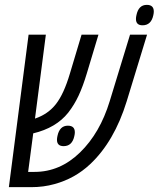

<svg xmlns="http://www.w3.org/2000/svg" viewBox="-20 -773 655 793"><path d="M586.4 -752.9Q615.2 -752.9 615.2 -725.6Q615.2 -718.8 613.3 -710.4Q604.5 -668.5 568.8 -668.5Q541.5 -668.5 541.5 -694.8Q541.5 -701.7 543.5 -710.4Q552.2 -752.9 586.4 -752.9ZM109.4 0H16.6L98.1 -629.9H169.4L124.5 -283.2Q178.2 -301.3 210.9 -343Q243.7 -384.8 268.6 -468.8L316.9 -629.9H386.7L338.4 -469.2Q322.3 -416 304.7 -378.2Q287.1 -340.3 261.7 -307.6Q211.4 -244.6 117.2 -222.2L96.2 -63H122.6Q228 -63 310.5 -143.3Q393.1 -223.6 433.1 -355L517.1 -629.9H587.4L503.4 -355Q452.1 -188.5 352.1 -94.7Q289.1 -35.6 205.1 -12.7Q159.7 0 109.4 0ZM260.3 -253.9Q289.1 -253.9 289.1 -226.6Q289.1 -219.7 287.1 -211.4Q278.3 -169.4 242.7 -169.4Q215.3 -169.4 215.3 -195.8Q215.3 -202.6 217.3 -211.4Q226.1 -253.9 260.3 -253.9Z"/></svg>

Font: Open Sans Hebrew Condensed
Style: Italic
Weight: 400
Width: 3
Italic angle: -12°
Foundry: Ascender Corporation, Yanek Iontef
Version: Version 2.001;PS 002.001;hotconv 1.0.70;makeotf.lib2.5.58329